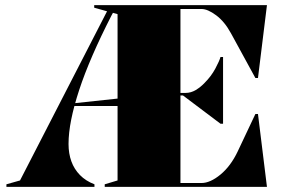

<svg xmlns="http://www.w3.org/2000/svg" viewBox="-20 -728 1110 748"><path d="M5 0V-10L58 -25L397 -684L347 -698V-708H448V-670L420 -678L414 -667Q372 -585 340.5 -512.5Q309 -440 288.5 -377.5Q268 -315 257.5 -262.5Q247 -210 247 -167Q247 -130 258 -99.5Q269 -69 291.5 -46Q314 -23 348 -10V0ZM261 -315V-325L448 -345V-315ZM765 -693H683V-366H703Q724 -366 743 -377.5Q762 -389 777 -405Q803 -431 819 -461Q835 -491 839 -506H849V-246H839L693 -356H683V-15H765Q799 -15 839 -48Q879 -81 906 -138L975 -284H985L1020 0H388V-10L438 -25V-708H1020L985 -424H975L880 -598Q855 -644 822 -668.5Q789 -693 765 -693Z"/></svg>

Font: Kalnia
Style: Bold
Weight: 700
Designer: Frida Medrano
Foundry: Frida Medrano
Version: Version 1.105